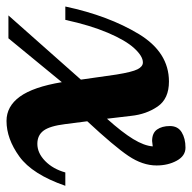

<svg xmlns="http://www.w3.org/2000/svg" viewBox="-20 -578 603 604"><g transform="rotate(90 282.0 -275.5)"><path d="M283.5 -36C303.8 -8 329.3 6 360 6C397.3 6 434.7 -7.5 472 -34.5C509.3 -61.5 540 -109.7 564 -179H522C514.7 -153 502.7 -131.8 486 -115.5C469.3 -99.2 451.3 -91 432 -91C414 -91 400.2 -97.5 390.5 -110.5C380.8 -123.5 374 -146 370 -178L361 -248C413.7 -304.7 450 -347.8 470 -377.5C490 -407.2 500 -436.7 500 -466C500 -490 495 -511.2 485 -529.5C475 -547.8 461.3 -557 444 -557C424.7 -557 408.5 -553 395.5 -545C382.5 -537 376 -524.7 376 -508C376 -491.3 379.7 -477.8 387 -467.5C394.3 -457.2 406.3 -452 423 -452C425 -452 430.7 -452.7 440 -454C438.7 -436 431 -415.5 417 -392.5C403 -369.5 381.7 -342 353 -310L344 -386C340.7 -418 330.8 -445.8 314.5 -469.5C298.2 -493.2 272 -505 236 -505C174.7 -505 124.8 -473.3 86.5 -410C48.2 -346.7 19.3 -269.7 0 -179H42C53.3 -231 66.8 -275.5 82.5 -312.5C98.2 -349.5 114.3 -377.2 131 -395.5C147.7 -413.8 162.7 -423 176 -423C184.7 -423 191.8 -417.3 197.5 -406C203.2 -394.7 208.7 -372.7 214 -340L230 -228L28 0H100L238 -168C248 -108 263.2 -64 283.5 -36Z"/></g></svg>

Font: DonutKreme
Style: Regular
Weight: 400
Designer: Impallari Type
Foundry: Impallari Type
Version: Version 2.100